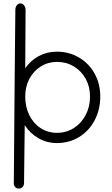

<svg xmlns="http://www.w3.org/2000/svg" viewBox="-20 -826 656 1126"><path d="M568 -260Q568 -183 535 -120.5Q502 -58 444 -22.5Q386 13 314 13Q255 13 206 -15Q157 -43 125 -92L121 250Q120 263 111.5 271.5Q103 280 91 280Q78 280 69.5 271.5Q61 263 61 250L66 -362Q70 -722 70 -767Q70 -784 78.5 -795Q87 -806 100 -806Q112 -806 121 -795Q130 -784 130 -767L128 -426Q160 -472 208 -497.5Q256 -523 314 -523Q385 -523 443.5 -488.5Q502 -454 535 -394Q568 -334 568 -260ZM508 -260Q508 -318 482.5 -364Q457 -410 413 -436.5Q369 -463 314 -463Q262 -463 219.5 -436.5Q177 -410 152.5 -364Q128 -318 128 -260Q128 -199 152 -150.5Q176 -102 218.5 -74.5Q261 -47 314 -47Q369 -47 413 -75Q457 -103 482.5 -151.5Q508 -200 508 -260Z"/></svg>

Font: Tsukimi Rounded
Style: Regular
Weight: 400
Designer: Takashi Funayama
Foundry: Takashi Funayama
Version: Version 1.032; ttfautohint (v1.8.3)